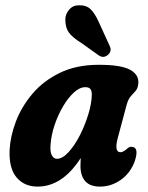

<svg xmlns="http://www.w3.org/2000/svg" viewBox="-20 -699 562 729"><path d="M427.5 -176.5Q412.5 -121 437.5 -121Q448.5 -121 464.5 -136Q472.5 -142.5 480 -141.5Q509.5 -140.5 491.5 -86.5Q475 -41.5 438.5 -16Q402 9.5 360 9.5Q321.5 9.5 303.5 -11.2Q285.5 -32 285.5 -68.5Q285.5 -84 286.5 -99Q217 9.5 122.5 9.5Q72.5 9.5 43 -25.2Q13.5 -60 16.5 -129.5Q19 -181 40.2 -237.2Q61.5 -293.5 102.8 -342.5Q144 -391.5 206.8 -422.2Q269.5 -453 355.5 -453Q440 -453 474.5 -433.8Q509 -414.5 505 -380.5Q503 -363 494.8 -353.8Q486.5 -344.5 476.8 -333.8Q467 -323 461 -301.5ZM172 -150.5Q169.5 -123 176.8 -109.5Q184 -96 196 -96Q217 -96 240 -121Q263 -146 282.8 -184.5Q302.5 -223 315.2 -264.5Q328 -306 328.5 -339Q329 -352.5 323.8 -360.2Q318.5 -368 304 -368Q282.5 -368 260.5 -347.8Q238.5 -327.5 219.2 -294.8Q200 -262 187.2 -224Q174.5 -186 172 -150.5ZM354 -617.5 396.5 -524.5Q406 -504.5 389.5 -490.5Q373.5 -477 356 -488L291.5 -534Q254.5 -557 241.2 -575.8Q228 -594.5 228 -625Q228 -645 242.2 -662Q256.5 -679 280 -679Q308.5 -679.5 324.5 -663.5Q340.5 -647.5 354 -617.5Z"/></svg>

Font: Fraunces 144pt SuperSoft
Style: Bold Italic
Weight: 700
Italic angle: -16°
Version: Version 1.000;[0bf87f6ff]